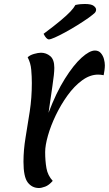

<svg xmlns="http://www.w3.org/2000/svg" viewBox="-20 -938 547 965"><path d="M176 7Q141 7 119.5 -21Q98 -49 98 -125Q98 -184 108.5 -247Q119 -310 129.5 -378Q140 -446 140 -521Q140 -553 137 -587.5Q134 -622 119 -650Q130 -661 151 -667Q172 -673 186 -673Q212 -673 232.5 -656Q253 -639 253 -597Q253 -568 243.5 -506Q234 -444 224 -371Q262 -472 306 -542Q350 -612 390 -648Q430 -684 457 -684Q476 -684 487 -671Q498 -658 502.5 -641Q507 -624 507 -610Q507 -598 505 -584Q503 -570 501 -560Q486 -563 473 -563Q432 -563 392.5 -534Q353 -505 319.5 -458.5Q286 -412 260.5 -359Q235 -306 221 -256.5Q207 -207 207 -174Q207 -129 213.5 -92.5Q220 -56 245 -29Q226 -7 207 0Q188 7 176 7ZM226 -740Q213 -740 199 -768Q254 -809 285.5 -835.5Q317 -862 334 -880Q351 -898 359 -913Q373 -916 384.5 -917Q396 -918 406 -918Q439 -918 451 -908.5Q463 -899 463 -890Q463 -880 456 -873Q449 -866 426 -849Q399 -830 367.5 -810.5Q336 -791 306.5 -775Q277 -759 255.5 -749.5Q234 -740 226 -740Z"/></svg>

Font: Paprika
Style: Regular
Weight: 400
Designer: Eduardo Rodriguez Tunni
Foundry: Eduardo Rodriguez Tunni
Version: Version 1.010; ttfautohint (v1.8.3)